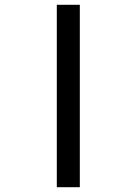

<svg xmlns="http://www.w3.org/2000/svg" viewBox="-20 -781 570 801"><path d="M217 0V-761H313V0Z"/></svg>

Font: Noto Sans Mono Condensed SemiBold
Style: Regular
Weight: 600
Width: 3
Designer: Monotype Design Team
Foundry: Monotype Imaging Inc.
Version: Version 2.014